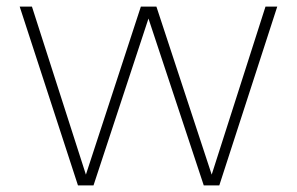

<svg xmlns="http://www.w3.org/2000/svg" viewBox="-20 -560 897 580"><path d="M215.5 0 39.5 -540H76.5L239.5 -32.5L405.5 -540H452.5L619.5 -32.5L782 -540H817.5L642.5 0H595.5L428.5 -504L262.5 0Z"/></svg>

Font: Encode Sans SmExp Th
Style: Regular
Weight: 100
Width: 6
Designer: Multiple Designers
Foundry: Impallari Type
Version: Version 3.002; ttfautohint (v1.8.3) -l 8 -r 50 -G 200 -x 14 